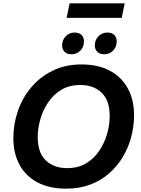

<svg xmlns="http://www.w3.org/2000/svg" viewBox="-20 -1118 844 1150"><path d="M60 -292Q60 -373 86.5 -451.5Q113 -530 165.5 -593Q218 -656 294 -694Q370 -732 468 -732Q568 -732 638 -694.5Q708 -657 745.5 -588.5Q783 -520 783 -428Q783 -362 766 -298Q749 -234 716 -178.5Q683 -123 633.5 -79.5Q584 -36 519.5 -12Q455 12 375 12Q276 12 205.5 -25Q135 -62 97.5 -130Q60 -198 60 -292ZM206 -297Q206 -203 254.5 -157Q303 -111 382 -111Q448 -111 495.5 -139.5Q543 -168 574.5 -215Q606 -262 621.5 -316.5Q637 -371 637 -423Q637 -517 588.5 -563Q540 -609 461 -609Q396 -609 348 -580.5Q300 -552 268.5 -505Q237 -458 221.5 -403.5Q206 -349 206 -297ZM605 -793Q577 -793 562.5 -808Q548 -823 548 -846Q548 -879 570 -901Q592 -923 622 -923Q651 -923 665 -908Q679 -893 679 -870Q679 -837 657.5 -815Q636 -793 605 -793ZM409 -793Q381 -793 366.5 -808Q352 -823 352 -846Q352 -879 374 -901Q396 -923 426 -923Q455 -923 469 -908Q483 -893 483 -870Q483 -837 461.5 -815Q440 -793 409 -793ZM397 -1098H727L709 -1011H379Z"/></svg>

Font: Kufam SemiBold
Style: Italic
Weight: 600
Italic angle: -11°
Designer: Artur Schmal
Foundry: Original Type
Version: Version 1.301; ttfautohint (v1.8.3)